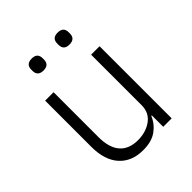

<svg xmlns="http://www.w3.org/2000/svg" viewBox="-201 -832 966 966"><g transform="rotate(-45 281.5 -349.5)"><path d="M186 -626Q145 -626 145 -664.1V-672.9Q145 -710.9 186 -710.9Q226.1 -710.9 226.1 -672.9V-664.1Q226.1 -626 186 -626ZM370.1 -626Q330.1 -626 330.1 -664.1V-672.9Q330.1 -710.9 370.1 -710.9Q411.1 -710.9 411.1 -672.9V-664.1Q411.1 -626 370.1 -626ZM257.8 12.2Q175.8 12.2 129.9 -39.1Q84 -90.3 84 -184.1V-513.2H144V-193.8Q144 -118.2 177.2 -80.1Q210.4 -42 273.9 -42Q330.6 -42 370.8 -71Q411.1 -100.1 411.1 -153.8V-513.2H471.2V0H411.1V-81.1H407.2Q390.6 -40.5 354.2 -14.2Q317.9 12.2 257.8 12.2Z"/></g></svg>

Font: Anuphan Light
Style: Regular
Weight: 300
Designer: Mike Abbink, Paul van der Laan, Pieter van Rosmalen, Mint Tantisuwanna
Foundry: Bold Monday; Cadson Demak
Version: Version 3.002;hotconv 1.0.109;makeotfexe 2.5.65596